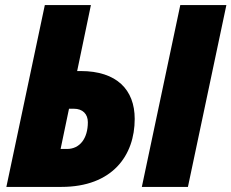

<svg xmlns="http://www.w3.org/2000/svg" viewBox="-20 -734 909 754"><path d="M5 0H221C421 0 509 -123 509 -267C509 -382 438 -455 297 -455H283L337 -714H156ZM537 0H718L869 -714H688ZM218 -149 251 -307H270C305 -307 325 -286 325 -254C325 -191 294 -149 243 -149Z"/></svg>

Font: Noto Sans UI SemiCondensed Black
Style: Italic
Weight: 900
Width: 4
Italic angle: -372°
Designer: Monotype Design Team
Foundry: Monotype Imaging Inc.
Version: Version 1.901